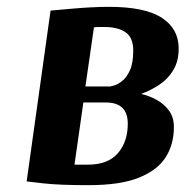

<svg xmlns="http://www.w3.org/2000/svg" viewBox="-20 -531 543 562"><path d="M239 11Q152 11 105 5.5Q58 0 58 0L128 -500Q128 -500 145.5 -501.5Q163 -503 190 -505.5Q217 -508 246 -509.5Q275 -511 299 -511Q404 -511 453.5 -479Q503 -447 503 -389Q503 -351 486.5 -324.5Q470 -298 445 -282Q420 -266 393 -256Q416 -251 438 -239Q460 -227 474.5 -207.5Q489 -188 489 -159Q489 -108 464.5 -70Q440 -32 385.5 -10.5Q331 11 239 11ZM303 -278Q303 -278 313 -280.5Q323 -283 336.5 -293Q350 -303 360 -324.5Q370 -346 370 -383Q370 -421 347.5 -436.5Q325 -452 285 -452Q279 -452 271.5 -452Q264 -452 255 -451L230 -278ZM224 -231 198 -49H237Q296 -49 325 -82.5Q354 -116 354 -169Q354 -231 290 -231Z"/></svg>

Font: Arsenal SC
Style: Bold Italic
Weight: 700
Italic angle: -9.10001°
Designer: Andrij Shevchenko
Foundry: Stairsfor
Version: Version 2.001; ttfautohint (v1.8.4.7-5d5b)